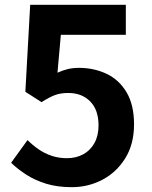

<svg xmlns="http://www.w3.org/2000/svg" viewBox="-20 -761 630 795"><path d="M277 14Q218 14 172 0Q126 -14 90 -37Q54 -60 26 -87L94 -181Q115 -160 139.5 -143Q164 -126 193.5 -116Q223 -106 257 -106Q295 -106 324.5 -122Q354 -138 371 -168.5Q388 -199 388 -242Q388 -306 353.5 -341Q319 -376 263 -376Q231 -376 208 -367.5Q185 -359 152 -338L85 -381L105 -741H501V-617H232L218 -460Q240 -470 261 -475Q282 -480 307 -480Q369 -480 421 -455.5Q473 -431 504 -379Q535 -327 535 -246Q535 -164 498.5 -105.5Q462 -47 403.5 -16.5Q345 14 277 14Z"/></svg>

Font: Noto Sans KR Thin
Style: Bold
Weight: 700
Version: Version 2.004-H2;hotconv 1.0.118;makeotfexe 2.5.65603